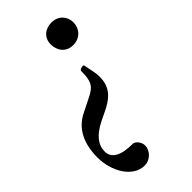

<svg xmlns="http://www.w3.org/2000/svg" viewBox="-254 -474 781 781"><g transform="rotate(-45 136.5 -83.0)"><path d="M218 -295C258 -295 284 -325 284 -360C284 -395 259 -423 220 -423C182 -423 155 -399 155 -362C155 -326 177 -295 218 -295ZM78 257C107 257 136 231 136 200C136 180 119 160 105 160C37 160 2 140 2 101C2 63 27 32 78 6L131 -20C179 -45 203 -77 203 -128C203 -147 198 -170 191 -203C191 -207 188 -208 185 -208C181 -208 166 -206 166 -197C166 -140 156 -121 113 -100L53 -70C-8 -40 -36 19 -36 98C-36 177 9 257 78 257Z"/></g></svg>

Font: Junicode Two Beta SemiCondensed Medium
Style: Italic
Weight: 500
Width: 4
Italic angle: -10°
Version: Version 1.063